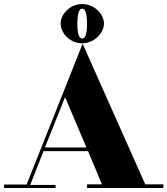

<svg xmlns="http://www.w3.org/2000/svg" viewBox="-75 -933 831 953"><path d="M357 0H736V-18H646L335 -716L239 -474L57 -17H-55V0H201V-15H75L141 -183H362L431 -18H357ZM248 -451 354 -201H148ZM226 -816C226 -768 273 -718 333 -718C393 -718 441 -770 441 -816C441 -863 393 -913 333 -913C273 -913 226 -863 226 -816ZM309 -816C309 -842 311 -890 333 -890C354 -890 357 -842 357 -816C357 -789 355 -742 333 -742C311 -742 309 -789 309 -816Z"/></svg>

Font: Purple Purse
Style: Regular
Weight: 400
Designer: Astigmatic (AOETI)
Foundry: Astigmatic (AOETI)
Version: Version 1.000